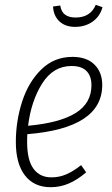

<svg xmlns="http://www.w3.org/2000/svg" viewBox="-20 -769 468 800"><path d="M94 -210Q93 -199 93 -178Q93 -102 119.5 -66Q146 -30 194 -30Q227 -30 256 -42.5Q285 -55 318 -81L339 -51Q303 -20 267 -4.5Q231 11 191 11Q122 11 84 -38Q46 -87 46 -177Q46 -265 72.5 -346.5Q99 -428 152.5 -480Q206 -532 282 -532Q341 -532 373.5 -500Q406 -468 406 -415Q406 -235 94 -210ZM97 -245Q229 -257 295 -298Q361 -339 361 -414Q361 -452 340.5 -473Q320 -494 278 -494Q202 -494 156 -421.5Q110 -349 97 -245ZM201 -742 231 -746Q235 -720 251 -708Q267 -696 295 -696Q357 -696 379 -749L407 -739Q397 -701 366 -679Q335 -657 293 -657Q252 -657 227.5 -680Q203 -703 201 -742Z"/></svg>

Font: Fira Sans Extra Condensed ExtraLight
Style: Italic
Weight: 275
Width: 3
Italic angle: -8°
Designer: Carrois Corporate & Edenspiekermann AG
Foundry: Carrois Corporate GbR & Edenspiekermann AG
Version: Version 4.203